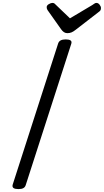

<svg xmlns="http://www.w3.org/2000/svg" viewBox="-20 -1286 714 1320"><path d="M107 14Q84 14 73.5 7Q63 0 67 -16L380 -988Q385 -1002 397.5 -1008.5Q410 -1015 432 -1015Q455 -1015 465 -1008Q475 -1001 470 -985L157 -14Q153 0 141 7Q129 14 107 14ZM643 -1266Q655 -1266 664.5 -1254Q674 -1242 674 -1231Q674 -1221 671 -1216Q668 -1211 663 -1207L500 -1081Q485 -1069 472 -1063.5Q459 -1058 443 -1058Q430 -1058 419.5 -1065Q409 -1072 400 -1085L308 -1215Q303 -1223 302 -1228Q301 -1233 301 -1237Q301 -1249 315.5 -1257.5Q330 -1266 340 -1266Q350 -1266 355 -1261.5Q360 -1257 367 -1250L461 -1160L614 -1251Q621 -1255 628 -1260.5Q635 -1266 643 -1266Z"/></svg>

Font: Playwrite BE VLG
Style: Regular
Weight: 400
Designer: Veronika Burian, José Scaglione
Foundry: TypeTogether
Version: Version 1.002